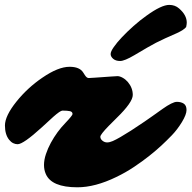

<svg xmlns="http://www.w3.org/2000/svg" viewBox="-99 -756 790 792"><path d="M505.4 -691.4Q566.9 -735.8 599.1 -735.8Q623 -735.8 639.6 -721.2Q671.4 -693.8 671.4 -662.6Q671.4 -656.7 668.9 -644.5Q659.7 -632.8 631.3 -619.6L582 -597.7Q543 -580.1 508.3 -559.6L455.1 -528.3Q414.6 -504.4 396.5 -504.4Q378.4 -504.4 367.9 -513.4Q357.4 -522.5 357.4 -533Q357.4 -543.5 370.4 -562Q383.3 -580.6 404.3 -602.8Q425.3 -625 451.9 -648.7Q478.5 -672.4 505.4 -691.4ZM-26.4 -161.1Q-35.6 -161.1 -44.7 -165.5Q-53.7 -169.9 -61.5 -179.7Q-78.6 -201.2 -78.6 -238.3Q-78.6 -277.8 -31.2 -336.9Q14.6 -394 75.7 -435.5Q141.1 -480.5 188 -480.5Q229.5 -480.5 244.1 -457L251 -446.3Q258.8 -434.1 266.6 -434.1Q274.4 -434.1 291 -435.5L360.4 -440.4Q376.5 -441.9 385.7 -441.9Q395 -441.9 407 -435.3Q418.9 -428.7 428.2 -418Q448.7 -393.6 448.7 -364.3Q448.7 -334 381.8 -269L349.6 -236.8Q314.9 -201.2 314.9 -191.9Q314.9 -182.6 323.7 -175.5Q332.5 -168.5 342.8 -168.5Q353 -168.5 366 -174.1Q378.9 -179.7 397.9 -190.7Q417 -201.7 441.4 -217.3Q508.3 -261.2 530.8 -277.8L571.3 -306.6Q612.8 -335.9 630.4 -335.9Q647.9 -335.9 659.2 -328.4Q670.4 -320.8 670.4 -302.2Q670.4 -283.7 651.4 -252.4Q632.3 -221.2 610.1 -198.2Q587.9 -175.3 566.9 -155.8Q545.9 -136.2 517.3 -113.5Q488.8 -90.8 454.1 -67.6Q419.4 -44.4 380.9 -25.9Q293.5 16.6 220.2 16.6Q113.3 16.6 89.8 -38.6Q82.5 -55.2 82.5 -75.7Q82.5 -96.2 90.3 -119.9Q98.1 -143.6 110.8 -167Q136.2 -213.4 170.9 -249Q200.2 -279.8 200.2 -285.6Q200.2 -294.9 189.7 -297.4Q179.2 -299.8 158.7 -299.8Q149.9 -299.8 121.1 -274.4L73.2 -230.5Q-2.9 -161.1 -26.4 -161.1Z"/></svg>

Font: Sarina
Style: Regular
Weight: 400
Designer: James Grieshaber
Foundry: James Grieshaber
Version: Version 1.001